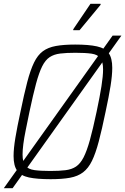

<svg xmlns="http://www.w3.org/2000/svg" viewBox="-20 -929 655 1004"><path d="M0 55 569 -743H615L46 55ZM245 8Q174 8 131.5 -1Q89 -10 70 -36Q51 -62 51 -113Q51 -152 60.5 -209Q70 -266 87 -344Q106 -437 122.5 -500Q139 -563 158 -602Q177 -641 204 -661Q231 -681 272 -688.5Q313 -696 373 -696Q444 -696 487 -686.5Q530 -677 548.5 -651Q567 -625 567 -574Q567 -535 558 -479Q549 -423 532 -344Q513 -252 496.5 -189.5Q480 -127 461 -88Q442 -49 414.5 -28Q387 -7 346 0.5Q305 8 245 8ZM243 -35Q290 -35 322.5 -39Q355 -43 377.5 -58Q400 -73 417 -106Q434 -139 450 -196.5Q466 -254 485 -344Q502 -424 510.5 -478Q519 -532 519 -566Q519 -607 504.5 -625.5Q490 -644 458 -648.5Q426 -653 374 -653Q327 -653 294.5 -649Q262 -645 239.5 -630Q217 -615 200.5 -582Q184 -549 168.5 -491.5Q153 -434 134 -344Q123 -290 114.5 -248.5Q106 -207 102 -175.5Q98 -144 98 -121Q98 -80 113 -62Q128 -44 160 -39.5Q192 -35 243 -35ZM363 -771V-776L453 -909H506V-904L396 -771Z"/></svg>

Font: Saira SemiCondensed ExtraLight
Style: Italic
Weight: 250
Width: 4
Italic angle: -12°
Designer: Hector Gatti with collaboration of the Omnibus-Type team
Foundry: Omnibus-Type
Version: Version 1.101